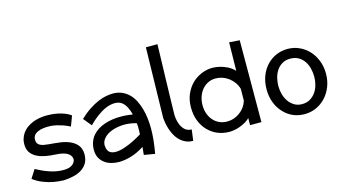

<svg xmlns="http://www.w3.org/2000/svg" viewBox="-96 -1210 2910 1633"><g transform="rotate(-15 1359.0 -393.0)"><path d="M520 -106.9Q520 -60.5 501.5 -29.1Q482.9 2.4 451.2 22.5Q419.9 42 378.9 51.5Q337.9 61 293.9 63Q248 62 203.1 53.7Q163.6 46.9 115.7 28.3Q67.9 9.8 29.8 -20L77.1 -94.2Q104 -80.1 132.1 -66.9Q160.2 -53.7 189.5 -43.9Q218.8 -33.7 249.5 -27.8Q280.3 -22 313 -22Q359.4 -22 384.3 -37.4Q409.2 -52.7 417 -75.2Q425.8 -104.5 399.9 -131.3Q395 -136.2 388.7 -140.4Q382.3 -144.5 374.5 -148.4Q358.9 -155.8 336.4 -160.6Q314 -165.5 283.2 -167Q239.3 -168.9 198.5 -176Q157.7 -183.1 126 -198.2Q93.8 -213.4 73 -238Q52.2 -262.7 47.9 -299.8Q44.4 -333.5 52.7 -364.3Q68.4 -420.4 117.2 -456.5Q129.4 -464.8 142.3 -472.2Q155.3 -479.5 169.4 -485.4Q197.8 -496.6 229.2 -502.2Q260.7 -507.8 293 -507.8Q312 -507.8 337.9 -505.9Q363.8 -503.9 392.1 -498Q420.4 -492.2 449.2 -481.2Q478 -470.2 502.9 -452.1L469.2 -362.8Q437 -379.9 408 -389.4Q378.9 -398.9 356.4 -404.3Q343.3 -407.2 330.8 -409.2Q318.4 -411.1 307.1 -412.1Q230.5 -416.5 187.7 -396Q145 -375.5 145 -334Q145 -304.7 161.1 -291.3Q177.2 -277.8 205.1 -272Q221.2 -268.6 246.3 -266.4Q271.5 -264.2 299.1 -261.7Q326.7 -259.3 349.1 -255.9Q397 -248.5 429.7 -233.9Q462.4 -219.2 482.4 -199.7Q502.4 -180.2 511.2 -156.5Q520 -132.8 520 -106.9Z M1101.1 46.9 1005.4 30.8 1012.2 -38.1Q952.6 0 895.3 17.1Q837.9 34.2 788.1 34.2Q752.9 34.2 720 25.1Q687 16.1 662.1 -2.9Q636.7 -21.5 621.3 -50.5Q606 -79.6 606 -119.1Q606 -158.7 617.7 -189.9Q629.4 -221.2 649.9 -245.1Q670.4 -269 698.2 -286.1Q726.1 -303.2 758.3 -314Q790 -324.7 825.2 -329.8Q860.4 -335 895 -335Q927.2 -335 955.1 -332.5Q982.9 -330.1 1004.4 -326.2Q995.6 -360.8 980.7 -391.1Q965.8 -421.4 941.7 -440.2Q917.5 -459 879.4 -459Q860.4 -459 835.9 -453.4Q811.5 -447.8 782.2 -433.1Q752.9 -418.5 718.3 -392.8Q683.6 -367.2 644 -327.1L585 -398.9Q631.8 -442.9 674.8 -470.7Q717.8 -498.5 755.9 -514.6Q793.5 -530.3 825.9 -536.1Q858.4 -542 884.3 -542Q929.7 -542 964.4 -526.9Q999.5 -511.7 1026.4 -485.1Q1053.2 -458.5 1071.3 -422.4Q1088.9 -387.7 1101.1 -345.2Q1112.8 -303.7 1117.9 -259.3Q1123 -214.8 1123 -170.9Q1123 -124 1117.7 -70.3Q1112.3 -16.6 1101.1 46.9ZM1019 -147Q1020 -171.4 1020.5 -195.3Q1021 -219.2 1018.1 -245.1Q994.1 -252.4 967.8 -256.8Q941.4 -261.2 915 -261.2Q871.1 -261.2 829.8 -251Q788.6 -240.7 758.8 -221.2Q729 -201.7 714.1 -173.3Q699.2 -145 708 -108.9Q714.8 -79.6 734.6 -67.9Q754.4 -56.2 782.2 -56.2Q818.4 -56.2 863.3 -71.5Q908.2 -86.9 950 -108.4Q991.7 -129.9 1019 -147Z M1455.1 -73.2 1442.4 23.9Q1407.7 23.4 1381.1 12.2Q1354.5 1 1334.5 -17.1Q1314 -34.7 1299.6 -57.6Q1285.2 -80.6 1275.4 -104Q1252 -159.7 1246.1 -230L1259.3 -849.1H1361.3L1356.9 -689.9Q1356 -653.8 1355 -620.8Q1354 -587.9 1353 -558.1Q1351.6 -499 1350.3 -451.9Q1349.1 -404.8 1348.1 -369.1Q1345.7 -284.7 1345.2 -236.8Q1345.7 -191.9 1358.4 -155.8Q1369.1 -122.6 1392.1 -98.4Q1415 -74.2 1455.1 -73.2Z M1950.2 -457 1954.1 -707 2045.9 -700.2 2043.9 20H1943.8L1944.8 -42Q1917.5 -16.6 1886 -1.5Q1854.5 13.7 1826.2 21Q1795.4 28.8 1765.1 29.8Q1649.9 29.8 1574.7 -46.9Q1538.6 -83.5 1517.8 -136.2Q1497.1 -189 1497.1 -254.9Q1497.1 -321.3 1520.3 -373.3Q1543.5 -425.3 1580.6 -460.9Q1618.2 -496.6 1665 -515.4Q1711.9 -534.2 1759.8 -534.2Q1792.5 -533.7 1826.2 -525.4Q1855 -518.6 1888.2 -502.7Q1921.4 -486.8 1950.2 -457ZM1765.1 -60.1Q1826.7 -60.1 1877.4 -97.7Q1928.2 -134.8 1946.8 -194.8L1947.8 -298.8Q1939 -330.1 1920.4 -356.2Q1901.9 -382.3 1877 -400.9Q1824.7 -439.9 1762.2 -439.9Q1726.1 -439.9 1695.8 -425Q1665.5 -410.2 1643.6 -384.3Q1621.6 -358.4 1609.4 -323.2Q1597.2 -288.1 1597.2 -247.1Q1597.2 -206.1 1609.6 -171.9Q1622.1 -137.7 1644.5 -112.8Q1666.5 -87.9 1697.5 -74Q1728.5 -60.1 1765.1 -60.1Z M2681.2 -236.8Q2681.2 -175.3 2660.6 -123Q2640.1 -70.8 2604.5 -32.2Q2568.8 6.3 2521 28.1Q2473.1 49.8 2418.9 49.8Q2308.1 49.8 2234.9 -29.3Q2199.2 -66.9 2178.7 -119.6Q2158.2 -172.4 2158.2 -236.8Q2158.2 -301.8 2178.7 -354.7Q2199.2 -407.7 2234.9 -445.3Q2270 -482.9 2317.4 -503.4Q2364.7 -523.9 2418.9 -523.9Q2473.1 -523.9 2521 -502.2Q2568.8 -480.5 2604.5 -442.4Q2640.1 -403.8 2660.6 -351.3Q2681.2 -298.8 2681.2 -236.8ZM2578.1 -237.8Q2578.1 -272.9 2569.3 -309.1Q2560.5 -345.2 2541.5 -373.5Q2522.5 -402.3 2492.2 -420.2Q2461.9 -438 2418.9 -438Q2377.4 -438 2347.7 -420.2Q2317.9 -402.3 2298.8 -373.5Q2279.8 -345.2 2271 -309.1Q2262.2 -272.9 2262.2 -237.8Q2262.2 -202.6 2271.7 -167.2Q2281.2 -131.8 2300.8 -103Q2320.3 -74.7 2349.9 -56.4Q2379.4 -38.1 2418.9 -38.1Q2460.4 -38.1 2490.5 -56.4Q2520.5 -74.7 2540 -103Q2559.6 -131.8 2568.8 -167.2Q2578.1 -202.6 2578.1 -237.8Z"/></g></svg>

Font: Preahvihear
Style: Regular
Weight: 400
Designer: Danh Hong
Version: Version 8.002; ttfautohint (v1.8.3)